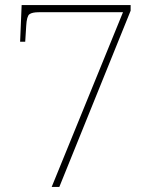

<svg xmlns="http://www.w3.org/2000/svg" viewBox="-20 -734 599 754"><path d="M183 0 463 -686H133Q106 -686 95.5 -678Q85 -670 83 -633L79 -570H59L65 -714H493V-692L213 0Z"/></svg>

Font: Noto Serif Devanagari Thin
Style: Regular
Weight: 100
Designer: Universal Thirst, Indian Type Foundry and the Monotype Design Team
Foundry: Monotype Imaging Inc.
Version: Version 2.004; ttfautohint (v1.8.4.7-5d5b)